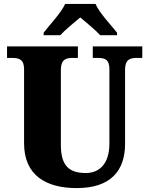

<svg xmlns="http://www.w3.org/2000/svg" viewBox="-20 -951 762 981"><path d="M203 -784V-771H288C308 -794 361 -838 390 -862C418 -839 475 -791 492 -771H578V-784C548 -822 487 -886 468 -931H313C293 -886 232 -822 203 -784ZM372 10C549 10 619 -82 619 -216V-594C619 -648 645 -655 679 -655H707V-714H454V-655H481C515 -655 539 -648 539 -598V-218C539 -110 484 -67 419 -67C337 -67 291 -100 291 -210V-594C291 -648 318 -655 351 -655H378V-714H16V-655H43C76 -655 103 -648 103 -598V-219C103 -55 215 10 372 10Z"/></svg>

Font: Noto Serif Ethiopic SemiCondensed Black
Style: Regular
Weight: 900
Width: 4
Designer: Monotype Design Team
Foundry: Monotype Imaging Inc.
Version: Version 2.102